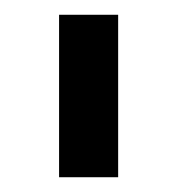

<svg xmlns="http://www.w3.org/2000/svg" viewBox="-20 -820 240 260"><path d="M60 -580V-800H140V-580Z"/></svg>

Font: Laverick
Style: Regular
Weight: 400
Designer: Daniel Pimley
Foundry: Daniel Pimley
Version: Version 1.000;PS 001.001;hotconv 1.0.56